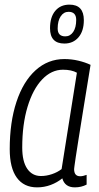

<svg xmlns="http://www.w3.org/2000/svg" viewBox="-20 -799 428 829"><path d="M303 10Q260 10 249 -29Q227 -11 199 -0.5Q171 10 140 10Q83 10 52.5 -32Q22 -74 22 -155Q22 -271 51 -359Q80 -447 133.5 -495.5Q187 -544 258 -544Q289 -544 318.5 -537Q348 -530 371 -519Q352 -404 339.5 -325.5Q327 -247 319 -197.5Q311 -148 307 -120.5Q303 -93 301.5 -82Q300 -71 300 -69Q300 -38 326 -38Q338 -38 354 -44V-2Q331 10 303 10ZM246 -69 312 -485Q289 -498 252 -498Q202 -498 162 -456Q122 -414 99 -338Q76 -262 76 -162Q76 -102 97.5 -70.5Q119 -39 157 -39Q180 -39 204 -47Q228 -55 246 -69ZM258 -611Q196 -611 196 -677Q196 -725 218.5 -752Q241 -779 280 -779Q342 -779 342 -712Q342 -665 319 -638Q296 -611 258 -611ZM262 -642Q283 -642 296 -661Q309 -680 309 -713Q309 -748 276 -748Q255 -748 242 -728.5Q229 -709 229 -676Q229 -642 262 -642Z"/></svg>

Font: Georama SemiCondensed Light
Style: Italic
Weight: 300
Width: 4
Italic angle: -9°
Designer: Jean-Baptiste Levee
Foundry: Production Type
Version: Version 1.000